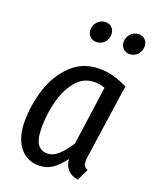

<svg xmlns="http://www.w3.org/2000/svg" viewBox="-144 -848 768 945"><g transform="rotate(20 240.0 -376.0)"><path d="M443 -499 388 -119Q385 -101 385 -88Q385 -73 390 -64Q395 -55 409 -49L380 12Q311 1 304 -69Q275 -29 245 -8.5Q215 12 174 12Q110 12 73 -37Q36 -86 36 -169Q36 -257 63.5 -341.5Q91 -426 150 -482Q209 -538 297 -538Q367 -538 443 -499ZM125 -169Q125 -111 142 -84.5Q159 -58 193 -58Q224 -58 250 -81.5Q276 -105 306 -150L349 -458Q322 -468 295 -468Q238 -468 200 -423.5Q162 -379 143.5 -310Q125 -241 125 -169ZM186 -703Q186 -729 203.5 -746.5Q221 -764 244 -764Q265 -764 278 -750.5Q291 -737 291 -717Q291 -690 274 -673Q257 -656 233 -656Q212 -656 199 -669.5Q186 -683 186 -703ZM360 -703Q360 -729 377.5 -746.5Q395 -764 418 -764Q439 -764 452 -750.5Q465 -737 465 -717Q465 -691 448 -673.5Q431 -656 407 -656Q386 -656 373 -669.5Q360 -683 360 -703Z"/></g></svg>

Font: Fira Sans Compressed
Style: Italic
Weight: 400
Width: 1
Italic angle: -8°
Designer: bBox Type GmbH & Carrois Corporate GbR & Edenspiekermann AG
Foundry: bBox Type GmbH & Carrois Corporate GbR & Edenspiekermann AG
Version: Version 4.301